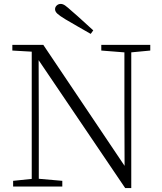

<svg xmlns="http://www.w3.org/2000/svg" viewBox="-20 -952 828 980"><path d="M456 -797 443 -779Q410 -798 377.5 -816.5Q345 -835 313 -854Q285 -871 273 -882Q261 -893 261 -905Q261 -916 269.5 -924Q278 -932 290 -932Q301 -932 313 -923.5Q325 -915 348 -894Q374 -872 401 -847Q428 -822 456 -797ZM47 0V-29L153 -40H172L298 -29V0ZM142 0V-701H177L178 -343V0ZM497 -694V-723H747V-694L642 -684H624ZM619 8 169 -657 167 -658 147 -688 43 -694V-723H201L633 -80L616 -74L615 -373V-723H650V8Z"/></svg>

Font: Noto Serif KR ExtraLight
Style: Regular
Weight: 200
Designer: Ryoko NISHIZUKA 西塚涼子 (kana & ideographs); Frank Grießhammer (Latin, Greek & Cyrillic); Wenlong ZHANG 张文龙 (bopomofo); San
Foundry: Adobe
Version: Version 2.002-H1;hotconv 1.1.0;makeotfexe 2.6.0